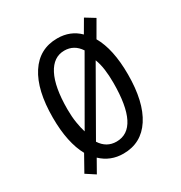

<svg xmlns="http://www.w3.org/2000/svg" viewBox="-143 -656 742 788"><g transform="rotate(-30 228.0 -262.0)"><path d="M90 30 47 2 89 -73Q70 -107 60 -154.5Q50 -202 50 -262Q50 -392 96.5 -463.5Q143 -535 228 -535Q290 -535 331 -494L366 -554L410 -527L366 -451Q406 -382 406 -262Q406 -132 359.5 -60.5Q313 11 228 11Q167 11 124 -30ZM135 -148 301 -436Q274 -477 228 -477Q176 -477 147.5 -422Q119 -367 119 -262Q119 -228 123.5 -199Q128 -170 135 -148ZM228 -46Q337 -46 337 -262Q337 -297 333 -326Q329 -355 320 -378L154 -88Q181 -46 228 -46Z"/></g></svg>

Font: Ubuntu Sans Condensed
Style: Regular
Weight: 400
Width: 3
Designer: Dalton Maag Ltd
Foundry: Dalton Maag Ltd
Version: Version 1.006; ttfautohint (v1.8.4.7-5d5b)